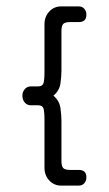

<svg xmlns="http://www.w3.org/2000/svg" viewBox="-20 -475 340 600"><path d="M171 105Q149 105 134 89Q119 73 119 49V-99Q119 -128 115.5 -137Q112 -146 99 -146H76Q65 -146 57.5 -154.5Q50 -163 50 -176Q50 -188 57.5 -196.5Q65 -205 76 -205H99Q112 -205 115.5 -214Q119 -223 119 -252V-399Q119 -423 134 -439Q149 -455 171 -455H226Q237 -455 243.5 -447.5Q250 -440 250 -429Q250 -406 226 -406H199Q183 -406 177.5 -400Q172 -394 172 -378V-253Q172 -238 169 -215Q166 -192 147 -176Q166 -160 169 -136.5Q172 -113 172 -98V28Q172 44 177.5 50Q183 56 199 56H226Q250 56 250 79Q250 90 243.5 97.5Q237 105 226 105Z"/></svg>

Font: Dongle
Style: Regular
Weight: 400
Designer: Yanghee Ryu
Foundry: Yanghee Ryu
Version: Version 2.000